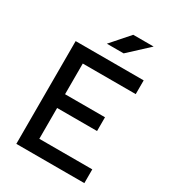

<svg xmlns="http://www.w3.org/2000/svg" viewBox="-212 -1008 1009 1122"><g transform="rotate(30 293.0 -447.0)"><path d="M78.1 0V-693.4H537.1V-600.6H179.7V-393.6H449.2V-300.8H179.7V-92.8H537.1V0ZM243.7 -771.5 351.1 -893.6H488.8L356.9 -771.5Z"/></g></svg>

Font: CaskaydiaMono NF
Style: Regular
Weight: 400
Designer: Aaron Bell
Foundry: Saja Typeworks
Version: Version 2111.001; ttfautohint (v1.8.4);Nerd Fonts 3.1.1